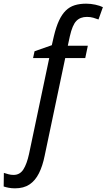

<svg xmlns="http://www.w3.org/2000/svg" viewBox="-128 -785 580 1045"><path d="M-46 240Q-65 240 -80.5 237Q-96 234 -108 230L-107 156Q-94 160 -81.5 163.5Q-69 167 -54 167Q-20 167 -1 137.5Q18 108 30 53L140 -469H52L60 -506L154 -539L165 -587Q177 -638 193 -672.5Q209 -707 230 -727.5Q251 -748 278.5 -756.5Q306 -765 341 -765Q366 -765 391 -759.5Q416 -754 432 -746L408 -679Q395 -684 379.5 -688.5Q364 -693 345 -693Q309 -693 287.5 -671Q266 -649 252 -587L241 -536H350L336 -469H227L115 63Q104 118 84 158Q64 198 32.5 219Q1 240 -46 240Z"/></svg>

Font: Noto Sans Display
Style: Italic
Weight: 400
Italic angle: -12°
Designer: Monotype Design Team
Foundry: Monotype Imaging Inc.
Version: Version 2.003